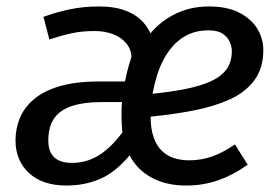

<svg xmlns="http://www.w3.org/2000/svg" viewBox="-20 -559 857 591"><path d="M285 -539.1Q329 -539.1 360 -528.7Q391 -518.2 411.5 -499.7Q432 -481.3 443.1 -456.3Q457.1 -473.3 475.6 -488.3Q494.1 -503.2 516.6 -514.7Q539.1 -526.2 565.6 -532.7Q592.1 -539.1 623.1 -539.1Q679.2 -539.1 716.3 -520.1Q753.4 -501.1 772 -470.6Q790.5 -440 790.5 -405Q790.5 -349 763 -312Q735.5 -274.9 687 -252.9Q638.4 -230.9 576 -218.9Q513.5 -206.9 443.6 -199.9Q443.6 -163.1 452.6 -137.2Q461.6 -111.3 477.5 -95.4Q493.5 -79.5 515.4 -72.5Q537.3 -65.5 562.3 -65.5Q599.2 -65.5 633.2 -77.5Q667.2 -89.5 703.2 -114.5L742.4 -52Q699.4 -21 652.8 -4.5Q606.2 12.1 553.1 12.1Q491 12.1 446.4 -12.4Q401.9 -36.9 378.8 -80.8Q335.8 -28.9 288.3 -8.4Q240.8 12.1 184.8 12.1Q110.8 12.1 69.2 -26.4Q27.7 -65 27.7 -127Q27.7 -162 40.7 -194.5Q53.7 -227.1 83.2 -252.6Q112.7 -278.2 162.3 -293.2Q211.9 -308.2 284 -308.2H364.7Q371.6 -341 376.6 -357.9Q381.6 -374.9 384.6 -383.9Q383.6 -407.8 368.6 -425.7Q353.7 -443.6 328.7 -453.5Q303.8 -463.5 270.9 -463.5Q233 -463.5 202.4 -457Q171.9 -450.5 131.9 -437.5L113.8 -507.1Q154.9 -522.1 196.5 -530.6Q238.1 -539.1 285 -539.1ZM355.6 -244.8H291.9Q240.2 -244.8 203.4 -233.3Q166.5 -221.9 147.6 -196Q128.7 -170.1 128.7 -126.3Q128.7 -91.5 147.1 -74.6Q165.5 -57.6 201.4 -57.6Q246.2 -57.6 283.5 -80.5Q320.8 -103.4 356.6 -151.1Q355.6 -159.1 354.6 -178.5Q353.6 -197.9 354.1 -217.8Q354.6 -237.7 355.6 -244.8ZM621.9 -465.6Q589 -465.6 563.7 -454.7Q538.3 -443.7 518.9 -424.3Q499.5 -404.9 485.5 -379.5Q471.6 -354 463.1 -326.1Q454.6 -298.2 449.6 -270.3Q506.5 -276.3 551.8 -285.3Q597.2 -294.3 629 -308.8Q660.8 -323.3 677.2 -345.7Q693.6 -368.1 693.6 -401.9Q693.6 -414.9 687.6 -429.3Q681.6 -443.8 666.2 -454.7Q650.8 -465.6 621.9 -465.6Z"/></svg>

Font: Fira Sans Variable
Style: Italic
Weight: 397
Italic angle: -8°
Designer: Carrois Corporate & Edenspiekermann AG
Foundry: Carrois Corporate GbR & Edenspiekermann AG
Version: Version 4.202